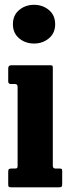

<svg xmlns="http://www.w3.org/2000/svg" viewBox="-20 -798 295 818"><path d="M35 -695Q35 -733 61.5 -755.2Q88 -777.5 125 -777.5Q162 -777.5 188.5 -755.2Q215 -733 215 -695Q215 -657 188.5 -634.8Q162 -612.5 125 -612.5Q88 -612.5 61.5 -634.8Q35 -657 35 -695ZM44.5 -440H27Q15 -440 15 -451V-506.5Q15 -520 28.5 -520H194Q200.5 -520 202.8 -518.2Q205 -516.5 205 -510V-92.5Q205 -80 215.5 -80H232Q240 -80 242.5 -78.5Q245 -77 245 -69V-14Q245 -5 242.5 -2.5Q240 0 231 0H29Q20.5 0 17.8 -2Q15 -4 15 -12.5V-65.5Q15 -75 18 -77.5Q21 -80 30 -80H43Q51 -80 53 -82.2Q55 -84.5 55 -92.5V-427.5Q55 -440 44.5 -440Z"/></svg>

Font: Besley* Condensed
Style: Bold
Weight: 700
Width: 3
Designer: Owen Earl
Foundry: indestructible type*
Version: Version 3.000; ttfautohint (v1.8.3)